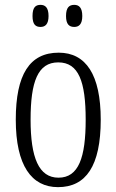

<svg xmlns="http://www.w3.org/2000/svg" viewBox="-20 -761 479 791"><path d="M286 -650C305 -650 319 -661 319 -695C319 -730 305 -741 286 -741C265 -741 252 -730 252 -695C252 -661 265 -650 286 -650ZM147 -650C166 -650 180 -661 180 -695C180 -730 166 -741 147 -741C126 -741 114 -730 114 -695C114 -661 126 -650 147 -650ZM219 10C334 10 395 -77 395 -268C395 -453 334 -544 222 -544C102 -544 45 -454 45 -268C45 -79 110 10 219 10ZM221 -29C140 -29 106 -111 106 -268C106 -425 136 -504 220 -504C304 -504 333 -425 333 -268C333 -112 304 -29 221 -29Z"/></svg>

Font: Noto Serif Myanmar ExtraCondensed Light
Style: Regular
Weight: 300
Width: 2
Designer: Ben Mitchell and the Monotype Design Team
Foundry: Monotype Imaging Inc.
Version: Version 2.106